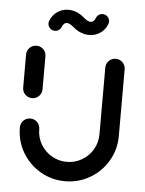

<svg xmlns="http://www.w3.org/2000/svg" viewBox="-50 -711 568 754"><g transform="rotate(5 234.0 -334.0)"><path d="M77 -311.9Q61.1 -311.9 50 -323Q38.9 -334.1 38.9 -350V-480.4Q38.9 -496.3 50 -507.4Q61.1 -518.5 77 -518.5Q93 -518.5 104.1 -507.4Q115.2 -496.3 115.2 -480.4V-350Q115.2 -334.1 104.1 -323Q93 -311.9 77 -311.9ZM391.5 -494.4Q407.4 -494.4 418.5 -483.3Q429.6 -472.2 429.6 -456.3V-193.3Q429.6 -140 403.3 -95.2Q377 -50.4 332.2 -24.3Q287.4 1.9 234.4 1.9Q181.5 1.9 136.7 -24.3Q91.9 -50.4 65.7 -95.2Q39.6 -140 39.6 -193.3Q39.6 -209.3 50.7 -220.4Q61.9 -231.5 77.8 -231.5Q93.7 -231.5 104.8 -220.4Q115.9 -209.3 115.9 -193.3Q115.9 -160.7 131.9 -133.5Q147.8 -106.3 175 -90.4Q202.2 -74.4 234.4 -74.4Q266.7 -74.4 294.1 -90.4Q321.5 -106.3 337.4 -133.7Q353.3 -161.1 353.3 -193.3V-456.3Q353.3 -472.2 364.4 -483.3Q375.6 -494.4 391.5 -494.4ZM324.8 -664.8Q336.3 -664.8 344.3 -656.9Q352.2 -648.9 352.2 -637.4Q352.2 -632.6 350.4 -627.8Q341.5 -604.4 322 -591.5Q302.6 -578.5 278.5 -578.5Q262.6 -578.5 246.5 -584.6Q230.4 -590.7 215.9 -603.3Q199.3 -617.8 188.1 -617.8Q175.6 -617.8 168.9 -600.7Q165.9 -593 159.1 -588Q152.2 -583 143.3 -583Q131.9 -583 123.9 -590.9Q115.9 -598.9 115.9 -610.4Q115.9 -615.2 117.8 -620Q126.7 -643.3 146.1 -656.7Q165.6 -670 189.6 -670Q222.6 -670 252.2 -644.8Q268.5 -630.4 280 -630.4Q293.3 -630.4 299.3 -647Q302.2 -654.8 309.1 -659.8Q315.9 -664.8 324.8 -664.8Z"/></g></svg>

Font: 26F Galaxy Sans
Style: Bold
Weight: 700
Designer: C₂₉H₂₅N₃O₅
Version: Version 1.100